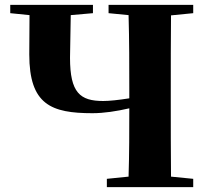

<svg xmlns="http://www.w3.org/2000/svg" viewBox="-20 -767 853 787"><path d="M506 0H772V-34L681 -43C680 -146 680 -249 680 -351V-395C680 -499 680 -603 681 -704L772 -713V-747H425V-713L507 -705C510 -602 510 -499 510 -395V-364C466 -357 428 -353 403 -353C308 -353 267 -387 267 -530L270 -705L361 -713V-747H22V-713L101 -705L100 -544C100 -338 190 -303 359 -303C406 -303 458 -311 510 -323C510 -232 510 -136 507 -43L418 -34V0Z"/></svg>

Font: Source Han Serif KR Heavy
Style: Regular
Weight: 900
Designer: Ryoko NISHIZUKA 西塚涼子 (kana & ideographs); Frank Grießhammer (Latin, Greek & Cyrillic); Wenlong ZHANG 张文龙 (bopomofo); San
Foundry: Adobe
Version: Version 2.001;hotconv 1.1.0;makeotfexe 2.6.0